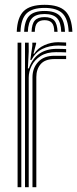

<svg xmlns="http://www.w3.org/2000/svg" viewBox="-20 -777 320 797"><path d="M105.8 -527.8 114.2 -587V-600H129.8L130 -595.8L119 -554H122Q136.5 -577 164 -589.4Q191.5 -601.8 221.2 -601.8Q234 -601.8 254.5 -600.5V-586.8Q238.2 -588 222.2 -588Q184.5 -588 155.9 -573.9Q127.2 -559.8 110.2 -527.8ZM83.8 0V-600H99L99.2 -563L95.8 -493.2H99.8Q128.8 -574.2 215 -574.2Q225.8 -574.2 236.9 -573.9Q248 -573.5 254.5 -573.2V-559.5Q247.2 -560 235.5 -560.2Q223.8 -560.5 212.5 -560.5Q174 -560.5 148.9 -544.6Q123.8 -528.8 111.5 -504.5Q99.2 -480.2 99.2 -454.8V0ZM53 0V-600H68.5V0ZM114.8 0V-456Q114.8 -494.2 138.4 -519.9Q162 -545.5 206.2 -545.5H254.5V-531.8Q243.2 -531.8 230.6 -531.8Q218 -531.8 206.2 -531.8Q167 -531.8 148.9 -510.8Q130.8 -489.8 130.8 -457.2V0ZM165 -757Q105.2 -757 78.5 -731Q51.8 -705 49.5 -645H65Q67 -698.2 90.2 -721.2Q113.5 -744.2 165 -744.2Q216.2 -744.2 239.5 -721.2Q262.8 -698.2 265 -645H280.5Q277.8 -705 251 -731Q224.2 -757 165 -757ZM165 -731.5Q121.2 -731.5 101.6 -711.5Q82 -691.5 80.2 -645H95.5Q97 -684.5 113.1 -701.6Q129.2 -718.8 165 -718.8Q200.8 -718.8 216.8 -701.6Q232.8 -684.5 234.2 -645H249.8Q247.8 -691.5 228.1 -711.5Q208.5 -731.5 165 -731.5ZM165 -706Q137 -706 124.5 -691.9Q112 -677.8 111 -645H124.5Q124.8 -671 134.6 -682.1Q144.5 -693.2 165 -693.2Q185.5 -693.2 195.4 -682.1Q205.2 -671 205.2 -645H219Q217.8 -677.8 205.2 -691.9Q192.8 -706 165 -706Z"/></svg>

Font: Big Shoulders Inline Display Medium
Style: Regular
Weight: 500
Designer: Patric King
Foundry: XO Type Co
Version: Version 1.000